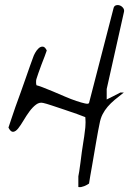

<svg xmlns="http://www.w3.org/2000/svg" viewBox="-20 -685 539 772"><path d="M323 -172Q323 -175 323.5 -181Q324 -187 324 -193.5Q324 -200 323.5 -206Q323 -212 323 -214Q314 -218 290 -226.5Q266 -235 239 -244Q212 -253 188 -261Q164 -269 154 -271Q139 -275 125 -264.5Q111 -254 98.5 -237Q86 -220 74.5 -200.5Q63 -181 53 -168.5Q43 -156 33 -155Q23 -154 14 -172Q18 -183 25 -205Q32 -227 42 -255Q52 -283 63 -313Q74 -343 83.5 -371Q93 -399 101 -421Q109 -443 113 -454Q115 -461 121 -472Q127 -483 135 -490.5Q143 -498 152 -497.5Q161 -497 168 -482Q166 -475 160 -459.5Q154 -444 147 -426Q140 -408 134.5 -391.5Q129 -375 127 -369Q125 -365 125 -355Q125 -345 127 -342Q133 -341 151.5 -334Q170 -327 192.5 -317.5Q215 -308 240.5 -297Q266 -286 287 -279Q308 -272 322 -269Q336 -266 338 -271L436 -650Q438 -661 446 -663.5Q454 -666 462 -663Q470 -660 475.5 -652.5Q481 -645 478 -635L409 -327V-285Q411 -286 419 -290Q427 -294 436 -298.5Q445 -303 452.5 -307Q460 -311 464 -313H478Q457 -297 441 -283.5Q425 -270 413 -256Q401 -242 392.5 -225.5Q384 -209 380 -186Q378 -177 374.5 -158.5Q371 -140 367 -116.5Q363 -93 358.5 -67Q354 -41 350 -17.5Q346 6 342.5 25Q339 44 338 53Q335 55 330 58Q325 61 318.5 63.5Q312 66 306.5 67Q301 68 295 67Q295 64 295 58Q295 52 295 45.5Q295 39 295 33Q295 27 295 24Q296 20 298.5 4.5Q301 -11 303.5 -31Q306 -51 309 -74Q312 -97 315.5 -117Q319 -137 320.5 -152Q322 -167 323 -172Z"/></svg>

Font: Liu Jian Mao Cao
Style: Regular
Weight: 400
Designer: ZhongQi
Foundry: ZhongQi
Version: Version 1.001